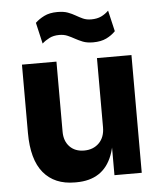

<svg xmlns="http://www.w3.org/2000/svg" viewBox="-55 -824 754 890"><g transform="rotate(-5 322.0 -379.0)"><path d="M257.5 17.5Q163.2 17.5 111.9 -44.1Q60.5 -105.8 60.5 -230.2V-547.8H221V-221.8Q221 -178.2 246 -152.1Q271 -126 313.2 -126Q356 -126 382.8 -152.9Q409.5 -179.8 409.5 -225.8V-547.8H570V0H443V-231.2H453.5Q453.5 -147.8 432.1 -92.5Q410.8 -37.2 368.9 -9.9Q327 17.5 264.5 17.5ZM398.5 -622Q369.8 -622 350.2 -629.9Q330.8 -637.8 315 -646.6Q299.2 -655.5 282.8 -662.6Q266.2 -669.8 244.2 -669.8Q218 -669.8 198.6 -660Q179.2 -650.2 164.5 -636.8L141.8 -735.2Q158.2 -751.2 183.4 -763.9Q208.5 -776.5 245 -776.5Q274.5 -776.5 293.6 -769.4Q312.8 -762.2 328.5 -753Q344.2 -743.8 360.8 -736.2Q377.2 -728.8 399.2 -728.8Q426.2 -728.8 445.8 -738.1Q465.2 -747.5 480 -762.5L502.8 -664.8Q485.5 -646.5 460.2 -634.2Q435 -622 398.5 -622Z"/></g></svg>

Font: SVN-Sora Variable
Style: Regular
Weight: 400
Designer: Jonathan Barnbrook, Julián Moncada
Foundry: Barnbrook Fonts
Version: Version 2.000 - Viet hoa boi STYLEno.1 Fonts